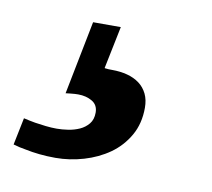

<svg xmlns="http://www.w3.org/2000/svg" viewBox="-97 -71 386 350"><g transform="rotate(10 96.0 103.5)"><path d="M169.9 112.8Q169.9 142.1 157.2 164.3Q144.5 186.5 123.8 201.2Q103 215.8 77.1 223.4Q51.3 231 24.9 231Q9.3 231 -4.9 229.5Q-19 228 -30.3 225.6Q-43 223.6 -54.2 220.2L-43.9 169.9Q-33.2 172.4 -22.5 174.3Q-13.2 175.8 -2.4 177Q8.3 178.2 18.1 178.2Q27.8 178.2 39.1 176.5Q50.3 174.8 60.1 170.4Q69.8 166 76.4 158Q83 149.9 83 137.2Q83 123 72 116.5Q61 109.9 45.9 109.9Q43.5 109.9 39.6 110.1Q35.6 110.4 31.7 110.8L22.9 111.8L49.8 -24.4H101.1L85 54.2Q86.4 54.7 88.4 54.7Q90.8 55.2 99.1 55.2Q114.3 55.2 127.2 58.6Q140.1 62 149.7 69.1Q159.2 76.2 164.6 87.2Q169.9 98.1 169.9 112.8Z"/></g></svg>

Font: Charis SIL Phon
Style: Bold Italic
Weight: 700
Italic angle: -11°
Foundry: SIL International
Version: Version 5.000